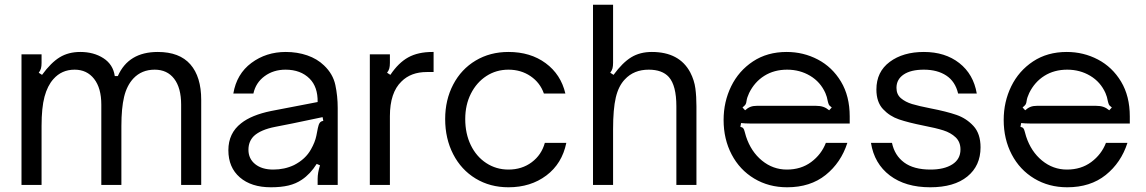

<svg xmlns="http://www.w3.org/2000/svg" viewBox="-20 -783 4851 813"><path d="M71 0V-553H156V-517Q156 -503 153.5 -493.5Q151 -484 144 -475L158 -466Q196 -518 233 -540.5Q270 -563 320 -563Q377 -563 418 -536.5Q459 -510 466 -461H479Q524 -563 648 -563Q740 -563 786 -510.5Q832 -458 832 -360V0H747V-340Q747 -411 717.5 -449.5Q688 -488 635 -488Q580 -488 545 -451Q517 -421 505.5 -373Q494 -325 494 -250V0H409V-340Q409 -410 378.5 -449Q348 -488 296 -488Q241 -488 206 -448Q181 -420 168.5 -373.5Q156 -327 156 -250V0Z M947 -147Q947 -219 1001 -261Q1045 -296 1128 -313L1325 -351Q1326 -415 1291 -450Q1253 -488 1189 -488Q1138 -488 1100.5 -460.5Q1063 -433 1053 -387H968Q982 -470 1044.5 -516.5Q1107 -563 1190 -563Q1239 -563 1281 -548.5Q1323 -534 1352 -506Q1390 -470 1400 -423Q1410 -376 1410 -326V0H1325V-26Q1325 -51 1335 -83L1321 -89Q1294 -46 1258 -22Q1233 -5 1201.5 2.5Q1170 10 1127 10Q1044 10 995.5 -32Q947 -74 947 -147ZM1225 -84Q1274 -109 1297 -151Q1314 -181 1319.5 -208Q1325 -235 1326 -241Q1329 -256 1334 -263Q1339 -270 1349 -271L1346 -287L1217 -260L1146 -246Q1084 -234 1055 -207Q1032 -184 1032 -149Q1032 -111 1060.5 -88Q1089 -65 1137 -65Q1185 -65 1225 -84Z M1546 0V-553H1631V-517Q1631 -503 1628.5 -493.5Q1626 -484 1619 -475L1633 -466Q1667 -517 1708.5 -540Q1750 -563 1812 -563H1816V-478H1787Q1720 -478 1680 -438Q1631 -391 1631 -291V0Z M1865 -279Q1865 -360 1899 -425Q1933 -490 1994 -526.5Q2055 -563 2133 -563Q2226 -563 2290.5 -515.5Q2355 -468 2374 -387H2283Q2267 -433 2226.5 -460.5Q2186 -488 2133 -488Q2081 -488 2039.5 -461Q1998 -434 1974 -386.5Q1950 -339 1950 -279Q1950 -217 1973.5 -168.5Q1997 -120 2039 -92.5Q2081 -65 2133 -65Q2190 -65 2231.5 -96Q2273 -127 2287 -178H2378Q2360 -90 2293.5 -40Q2227 10 2133 10Q2055 10 1994 -27Q1933 -64 1899 -130Q1865 -196 1865 -279Z M2491 0V-763H2576V-517Q2576 -503 2573.5 -493.5Q2571 -484 2564 -475L2578 -466Q2616 -518 2653 -540.5Q2690 -563 2740 -563Q2857 -563 2903 -476Q2920 -443 2924.5 -408.5Q2929 -374 2929 -333V0H2844V-333Q2844 -421 2812 -457Q2784 -488 2727 -488Q2664 -488 2626 -447Q2599 -419 2587.5 -370Q2576 -321 2576 -236V0Z M3044 -275Q3044 -352 3076 -417.5Q3108 -483 3168.5 -523Q3229 -563 3311 -563Q3382 -563 3443 -531Q3504 -499 3541 -437.5Q3578 -376 3578 -290V-260H3183Q3176 -260 3155.5 -260Q3135 -260 3118 -262L3115 -246Q3124 -244 3127.5 -239.5Q3131 -235 3133.5 -224.5Q3136 -214 3139 -205Q3160 -141 3206.5 -103Q3253 -65 3312 -65Q3372 -65 3415 -97Q3458 -129 3477 -178H3568Q3541 -94 3476 -42Q3411 10 3313 10Q3235 10 3173.5 -27Q3112 -64 3078 -129Q3044 -194 3044 -275ZM3135 -316Q3146 -326 3157.5 -330.5Q3169 -335 3186 -335H3434Q3453 -335 3466 -330.5Q3479 -326 3491 -316L3502 -328Q3492 -335 3489.5 -340.5Q3487 -346 3485 -355Q3482 -373 3475 -389Q3454 -436 3410.5 -462Q3367 -488 3313 -488Q3258 -488 3216.5 -462Q3175 -436 3152 -389Q3143 -370 3141 -355Q3140 -346 3137 -341Q3134 -336 3124 -328Z M3668 -178H3757Q3768 -125 3808.5 -95Q3849 -65 3920 -65Q3978 -65 4012.5 -87Q4047 -109 4047 -150Q4047 -182 4026.5 -201.5Q4006 -221 3974.5 -231Q3943 -241 3891 -251Q3826 -264 3786.5 -277.5Q3747 -291 3719 -321Q3691 -351 3691 -404Q3691 -479 3747.5 -521Q3804 -563 3892 -563Q3982 -563 4042 -516Q4102 -469 4116 -387H4037Q4025 -438 3987 -463Q3949 -488 3892 -488Q3837 -488 3806.5 -467.5Q3776 -447 3776 -411Q3776 -383 3795 -367Q3814 -351 3842 -342.5Q3870 -334 3921 -324Q3988 -311 4030 -296.5Q4072 -282 4102 -249.5Q4132 -217 4132 -159Q4132 -81 4076 -35.5Q4020 10 3919 10Q3814 10 3748 -40Q3682 -90 3668 -178Z M4230 -275Q4230 -352 4262 -417.5Q4294 -483 4354.5 -523Q4415 -563 4497 -563Q4568 -563 4629 -531Q4690 -499 4727 -437.5Q4764 -376 4764 -290V-260H4369Q4362 -260 4341.5 -260Q4321 -260 4304 -262L4301 -246Q4310 -244 4313.5 -239.5Q4317 -235 4319.5 -224.5Q4322 -214 4325 -205Q4346 -141 4392.5 -103Q4439 -65 4498 -65Q4558 -65 4601 -97Q4644 -129 4663 -178H4754Q4727 -94 4662 -42Q4597 10 4499 10Q4421 10 4359.5 -27Q4298 -64 4264 -129Q4230 -194 4230 -275ZM4321 -316Q4332 -326 4343.5 -330.5Q4355 -335 4372 -335H4620Q4639 -335 4652 -330.5Q4665 -326 4677 -316L4688 -328Q4678 -335 4675.5 -340.5Q4673 -346 4671 -355Q4668 -373 4661 -389Q4640 -436 4596.5 -462Q4553 -488 4499 -488Q4444 -488 4402.5 -462Q4361 -436 4338 -389Q4329 -370 4327 -355Q4326 -346 4323 -341Q4320 -336 4310 -328Z"/></svg>

Font: Open Sauce Sans
Style: Regular
Weight: 400
Designer: Alfredo Marco Pradil
Foundry: Creative Sauce Fz LLC
Version: Version 1.477